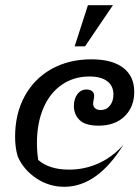

<svg xmlns="http://www.w3.org/2000/svg" viewBox="-20 -708 536 738"><path d="M48 -107Q38 -141 38 -182Q38 -271 75 -338.5Q112 -406 178.5 -443Q245 -480 331 -480Q411 -480 453.5 -447.5Q496 -415 496 -355Q496 -297 459 -261Q422 -225 359 -225Q308 -225 286 -246.5Q264 -268 264 -301Q264 -328 277.5 -346Q291 -364 313 -364Q326 -364 334 -357.5Q342 -351 342 -339Q342 -334 340 -324.5Q338 -315 338 -309Q338 -298 346 -291.5Q354 -285 367 -285Q389 -285 402.5 -302Q416 -319 416 -345Q416 -378 392 -396Q368 -414 324 -414Q264 -414 218 -382.5Q172 -351 147 -293Q122 -235 122 -158Q122 -125 127 -93Q170 -56 245 -56Q306 -56 359.5 -80.5Q413 -105 454 -151Q354 10 227 10Q168 10 119 -23Q70 -56 48 -107ZM318 -688H414L307 -530H267Z"/></svg>

Font: Srisakdi
Style: Bold
Weight: 700
Designer: Cadson Demak Co.,Ltd.
Foundry: Cadson Demak Co.,Ltd.
Version: Version 1.000